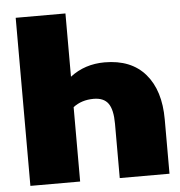

<svg xmlns="http://www.w3.org/2000/svg" viewBox="-51 -744 741 792"><g transform="rotate(-5 319.5 -348.0)"><path d="M619 -225V0H413V-225Q413 -283 394.5 -309Q376 -335 334 -335Q284 -335 249 -308V0H43V-696H249V-434Q310 -481 392 -481Q502 -481 560.5 -413Q619 -345 619 -225Z"/></g></svg>

Font: FiraGO Heavy
Style: Regular
Weight: 900
Designer: bBox Type
Foundry: bBox Type GmbH
Version: Version 1.001